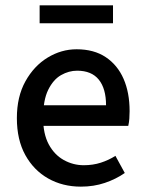

<svg xmlns="http://www.w3.org/2000/svg" viewBox="-20 -685 541 717"><path d="M282 12Q214 12 160 -18.5Q106 -49 74.5 -106Q43 -163 43 -244Q43 -324 75 -381.5Q107 -439 158 -470Q209 -501 266 -501Q331 -501 375 -471.5Q419 -442 441.5 -390.5Q464 -339 464 -270Q464 -256 463 -242Q462 -228 459 -215H115V-292H376Q376 -354 349 -387.5Q322 -421 268 -421Q237 -421 208 -404.5Q179 -388 160 -349.5Q141 -311 141 -245Q141 -185 162 -146Q183 -107 218 -87.5Q253 -68 293 -68Q327 -68 356.5 -77.5Q386 -87 411 -103L446 -39Q413 -16 371.5 -2Q330 12 282 12ZM128 -598V-665H402V-598Z"/></svg>

Font: Source Sans 3 ExtraLight Medium
Style: Regular
Weight: 500
Version: Version 3.052;hotconv 1.1.0;makeotfexe 2.6.0